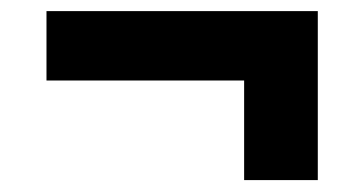

<svg xmlns="http://www.w3.org/2000/svg" viewBox="-20 -431 639 337"><path d="M408.5 -114.9V-289.7H61.6V-411.5H537.8V-114.9Z"/></svg>

Font: Montserrat Thin
Style: Regular
Weight: 100
Designer: Julieta Ulanovsky
Foundry: Julieta Ulanovsky
Version: Version 9.000